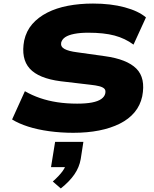

<svg xmlns="http://www.w3.org/2000/svg" viewBox="-20 -736 866 1080"><path d="M392 11Q322 11 256.5 2Q191 -7 138 -24Q85 -41 48 -64L120 -223Q160 -200 205 -184.5Q250 -169 302 -161Q354 -153 414 -153Q464 -153 497.5 -159.5Q531 -166 549.5 -179Q568 -192 572 -210Q576 -228 567 -237Q558 -246 538.5 -251Q519 -256 491 -259L321 -279Q197 -295 147 -350.5Q97 -406 116 -508Q128 -562 161.5 -600.5Q195 -639 246 -665Q297 -691 362.5 -703.5Q428 -716 503 -716Q603 -716 681 -695Q759 -674 801 -638L731 -485Q684 -520 624.5 -536Q565 -552 476 -552Q431 -552 398 -545.5Q365 -539 347 -527Q329 -515 324 -496Q320 -473 343 -460.5Q366 -448 413 -442L570 -420Q694 -403 747 -350Q800 -297 780 -194Q769 -143 737 -104.5Q705 -66 654 -40.5Q603 -15 537.5 -2Q472 11 392 11ZM322 324 277 285Q314 252 332.5 226Q351 200 355 176L382 204H267L290 62H449L434 159Q426 205 398.5 245Q371 285 322 324Z"/></svg>

Font: Nunito Sans 10pt Expanded Black
Style: Italic
Weight: 900
Width: 7
Italic angle: -9°
Designer: Vernon Adams
Foundry: Vernon Adams
Version: Version 3.101;gftools[0.9.27]